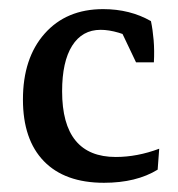

<svg xmlns="http://www.w3.org/2000/svg" viewBox="-20 -393 391 421"><path d="M208 7.8Q122.1 7.8 76.2 -39.6Q30.3 -86.9 30.3 -174.8Q30.3 -265.6 77.9 -319.3Q125.5 -373 206.1 -373Q265.1 -373 311 -346.7Q314.9 -328.1 316.9 -304.9Q318.8 -281.7 317.4 -256.3H278.3L238.3 -340.3L280.3 -303.7Q261.7 -314.9 240.2 -321.3Q218.8 -327.6 200.7 -327.6Q160.2 -327.6 138.2 -292.7Q116.2 -257.8 116.2 -192.9Q116.2 -48.8 233.9 -48.8Q280.8 -48.8 329.1 -66.9L325.7 -21Q278.8 7.8 208 7.8Z"/></svg>

Font: Markazi Text
Style: Regular
Weight: 400
Designer: Borna Izadpanah (Arabic designer), Fiona Ross (Arabic design director) and Florian Runge (Latin designer)
Foundry: Borna Izadpanah and Florian Runge
Version: Version 1.000